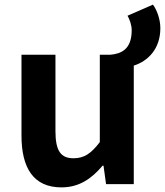

<svg xmlns="http://www.w3.org/2000/svg" viewBox="-20 -797 714 831"><path d="M246 14C322 14 376 -23 424 -80H428L439 0H559V-513C619 -532 674 -584 674 -675C674 -714 659 -754 642 -777L532 -729C541 -713 550 -689 550 -666C550 -581 502 -564 457 -560H412V-182C374 -132 344 -112 298 -112C244 -112 220 -143 220 -229V-560H73V-210C73 -70 125 14 246 14Z"/></svg>

Font: Source Han Sans JP
Style: Bold
Weight: 700
Designer: Ryoko NISHIZUKA 西塚涼子 (kana, bopomofo & ideographs); Paul D. Hunt (Latin, Greek & Cyrillic); Sandoll Communications 산돌커뮤니
Foundry: Adobe
Version: Version 2.002;hotconv 1.0.116;makeotfexe 2.5.65601